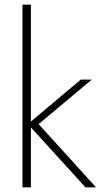

<svg xmlns="http://www.w3.org/2000/svg" viewBox="-20 -800 436 820"><path d="M325 -460H372L145 -270L390 0H345L112 -256V0H76V-780H112V-281Z"/></svg>

Font: Renner
Style: Thin
Weight: 200
Version: Version 003.000 ; ttfautohint (v0.97) -l 8 -r 50 -G 200 -x 1